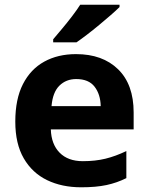

<svg xmlns="http://www.w3.org/2000/svg" viewBox="-20 -786 631 816"><path d="M303 -556Q416 -556 482 -491.5Q548 -427 548 -308V-236H196Q198 -173 233.5 -137Q269 -101 332 -101Q385 -101 428 -111.5Q471 -122 517 -144V-29Q477 -9 432.5 0.5Q388 10 325 10Q243 10 180 -20.5Q117 -51 81 -113Q45 -175 45 -269Q45 -365 77.5 -428.5Q110 -492 168 -524Q226 -556 303 -556ZM304 -450Q261 -450 232.5 -422Q204 -394 199 -335H408Q407 -385 382 -417.5Q357 -450 304 -450ZM488 -766V-756Q474 -742 451 -722Q428 -702 401.5 -680Q375 -658 349.5 -638.5Q324 -619 305 -606H206V-619Q222 -638 243.5 -663.5Q265 -689 286 -716.5Q307 -744 321 -766Z"/></svg>

Font: Noto Sans IKEA
Style: Bold
Weight: 600
Designer: Monotype Design Team
Foundry: Monotype Imaging Inc.
Version: Version 2.001